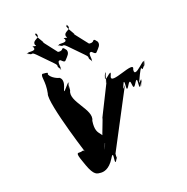

<svg xmlns="http://www.w3.org/2000/svg" viewBox="-137 -1131 1228 1260"><g transform="rotate(-15 476.5 -501.0)"><path d="M363 -778C356 -768 352 -763 328 -784C293 -790 331 -721 309 -729C285 -749 334 -707 312 -730C284 -761 317 -746 280 -778C256 -798 210 -838 186 -859C149 -890 167 -858 133 -881C107 -898 157 -857 133 -878C121 -899 194 -876 180 -910C156 -930 216 -904 192 -925C182 -963 244 -956 220 -994C196 -1014 241 -973 217 -994C193 -997 258 -922 250 -926C226 -946 353 -815 329 -836C314 -848 334 -833 353 -846C363 -859 364 -862 385 -838C396 -814 377 -797 363 -778ZM574 -778C567 -768 563 -763 539 -784C504 -790 542 -721 520 -729C496 -749 545 -707 523 -730C495 -761 528 -746 491 -778C467 -798 421 -838 397 -859C360 -890 378 -858 344 -881C318 -898 368 -857 344 -878C332 -899 406 -876 392 -910C368 -930 427 -904 403 -925C393 -963 455 -956 431 -994C407 -1014 452 -973 428 -994C404 -997 468 -922 460 -926C436 -946 564 -815 540 -836C525 -848 545 -833 564 -846C574 -859 575 -862 596 -838C607 -814 588 -797 574 -778ZM393 -2C408 -2 450 -6 484 -75C519 -147 484 4 515 -62C547 -131 488 7 518 -64V-98C548 -168 652 -417 682 -488C716 -567 657 -447 686 -523C713 -594 649 -451 682 -521C713 -587 681 -438 716 -510C749 -579 729 -441 763 -510C799 -582 766 -432 797 -497C830 -566 773 -427 800 -499C828 -574 766 -456 799 -536C829 -606 776 -485 806 -556C844 -651 813 -538 854 -622C888 -690 827 -551 852 -624C871 -681 770 -529 773 -600C803 -670 594 -527 620 -600C644 -668 558 -537 587 -613C614 -684 551 -542 584 -612C615 -677 559 -514 585 -576C615 -646 466 -275 496 -346C504 -360 430 -139 460 -164C490 -234 440 -91 463 -164C500 -278 419 -218 427 -346C457 -416 308 -505 338 -576V-612C368 -682 306 -542 336 -613C361 -677 278 -531 303 -600C328 -672 281 -673 297 -673C282 -673 238 -688 224 -715C229 -729 227 -728 190 -728C173 -715 201 -678 191 -594C169 -538 359 -87 337 -143C319 -190 319 -167 293 -167C271 -167 270 -161 309 -77C346 3 368 -2 393 -2Z"/></g></svg>

Font: Hussar Przerywany
Style: Regular
Weight: 400
Foundry: Cannot Into Space Fonts
Version: Version 0.982